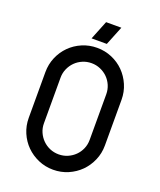

<svg xmlns="http://www.w3.org/2000/svg" viewBox="-154 -944 864 1039"><g transform="rotate(20 278.0 -424.5)"><path d="M58.6 -482.4Q58.6 -527.8 75.7 -567.9Q92.8 -607.9 122.6 -637.7Q152.3 -667.5 192.4 -684.6Q232.4 -701.7 277.8 -701.7Q323.2 -701.7 363.3 -684.6Q403.3 -667.5 432.9 -637.7Q462.4 -607.9 479.7 -567.9Q497.1 -527.8 497.1 -482.4V-219.2Q497.1 -173.8 479.7 -133.8Q462.4 -93.8 432.9 -64.2Q403.3 -34.7 363.3 -17.3Q323.2 0 277.8 0Q232.4 0 192.4 -17.3Q152.3 -34.7 122.6 -64.2Q92.8 -93.8 75.7 -133.8Q58.6 -173.8 58.6 -219.2ZM409.2 -482.4Q409.2 -509.3 398.9 -533.2Q388.7 -557.1 370.6 -575Q352.5 -592.8 328.6 -603Q304.7 -613.3 277.8 -613.3Q250.5 -613.3 226.6 -603Q202.6 -592.8 184.8 -575Q167 -557.1 156.5 -533.2Q146 -509.3 146 -482.4V-219.2Q146 -191.9 156.5 -168.2Q167 -144.5 184.8 -126.7Q202.6 -108.9 226.6 -98.6Q250.5 -88.4 277.8 -88.4Q304.7 -88.4 328.6 -98.6Q352.5 -108.9 370.6 -126.7Q388.7 -144.5 398.9 -168.2Q409.2 -191.9 409.2 -219.2ZM274.9 -848.6H362.8L318.8 -739.3H231Z"/></g></svg>

Font: Aeronef
Style: Regular
Weight: 400
Designer: Peter Wiegel - CAT-Fonts Germany
Foundry: CAT-Fonts, Peter Wiegel
Version: Version 0.002